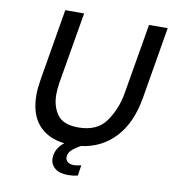

<svg xmlns="http://www.w3.org/2000/svg" viewBox="-93 -781 927 1034"><g transform="rotate(10 370.0 -264.0)"><path d="M740 -700 674 -308Q650 -167 575.5 -87.5Q501 -8 390 6Q359 23 341.5 39.5Q324 56 324 80Q324 94 336 104Q348 114 372 114Q383 114 410 108L401 166Q376 172 348 172Q301 172 276 151Q251 130 251 97Q251 45 299 7Q206 -4 156 -62.5Q106 -121 106 -224Q106 -260 114 -308L180 -700H283L217 -312Q211 -274 211 -245Q211 -179 243.5 -134.5Q276 -90 358 -90Q461 -90 509 -158Q557 -226 572 -312L638 -700Z"/></g></svg>

Font: Be Vietnam Medium
Style: Italic
Weight: 500
Italic angle: -9.444°
Designer: Gabriel Lam
Foundry: TypeRant
Version: Version 3.000